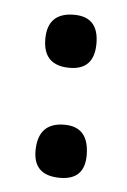

<svg xmlns="http://www.w3.org/2000/svg" viewBox="-36 -361 260 394"><g transform="rotate(5 94.0 -164.0)"><path d="M46.9 -277.3Q46.9 -332 101.6 -332Q152.3 -332 152.3 -277.3Q152.3 -222.7 101.6 -222.7Q46.9 -222.7 46.9 -277.3ZM46.9 -46.9Q46.9 -105.5 101.6 -105.5Q152.3 -105.5 152.3 -46.9Q152.3 3.9 101.6 3.9Q46.9 3.9 46.9 -46.9Z"/></g></svg>

Font: 和音 by 宁静之雨，公众号njzyshare
Style: Regular
Weight: 400
Designer: Steve Matteson
Foundry: Ascender Corporation
Version: Version 6.00;June 8, 2018;FontCreator 11.0.0.2388 32-bit